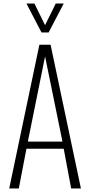

<svg xmlns="http://www.w3.org/2000/svg" viewBox="-20 -1062 508 1082"><path d="M32 0 202 -810H265L436 0H381L339 -224H129L86 0ZM137 -264H332L234 -744ZM214 -879 129 -1042H174L234 -920L294 -1042H339L254 -879Z"/></svg>

Font: Oswald ExtraLight
Style: Regular
Weight: 250
Designer: Vernon Adams
Foundry: Vernon Adams
Version: Version 4.100; ttfautohint (v1.8.1.43-b0c9)